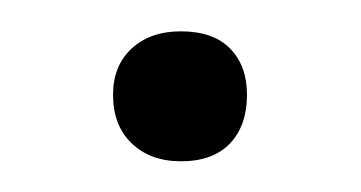

<svg xmlns="http://www.w3.org/2000/svg" viewBox="-20 -262 235 125"><path d="M97.8 -157Q77.8 -157 65.7 -168.7Q53.6 -180.3 53.6 -200.3Q53.6 -219.2 65.7 -230.4Q77.8 -241.6 97.7 -241.6Q118.8 -241.6 129.8 -230.4Q140.8 -219.2 140.8 -200.3Q140.8 -180.3 129.8 -168.7Q118.7 -157 97.8 -157Z"/></svg>

Font: Cormorant Light
Style: Regular
Weight: 300
Designer: Christian Thalmann (Catharsis Fonts)
Foundry: Catharsis Fonts
Version: Version 4.000